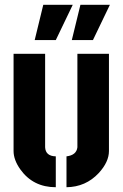

<svg xmlns="http://www.w3.org/2000/svg" viewBox="-20 -783 516 808"><path d="M282.2 -614.3 318.4 -762.7H442.4L371.1 -614.3ZM126 -614.3 162.1 -762.7H286.1L214.8 -614.3ZM37.1 -147.5V-556.6H169.9V-163.1Q171.9 -126 214.8 -125V4.9Q119.1 4.9 65.4 -70.3Q37.1 -110.4 37.1 -147.5ZM259.8 4.9V-125Q301.8 -129.9 305.7 -163.1V-556.6H438.5V-147.5Q438.5 -101.6 395.5 -54.7Q340.8 3.9 259.8 4.9Z"/></svg>

Font: Post No Bills Colombo ExtraBold
Style: Regular
Weight: 800
Designer: Kosala Senevirathne, Siva Puranthara, Lasantha Premarathna, Tharique Azeez
Foundry: Mooniak
Version: Version 1.220 ; ttfautohint (v1.6)